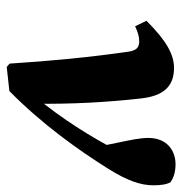

<svg xmlns="http://www.w3.org/2000/svg" viewBox="-5 -538 552 582"><g transform="rotate(90 271.0 -247.0)"><path d="M172.8 0 182.9 8.6 256 0.6C356.7 -98.4 436.5 -211.1 492.5 -300.6C528.5 -358.2 541.7 -398.8 541.7 -435.7C541.7 -456.3 539.7 -474.7 532.4 -487.9C522.1 -495.1 504.7 -503.1 477.8 -503.1C436.4 -503.1 398.1 -477.1 398.1 -420.6C398.1 -395.4 404.4 -367.4 410.1 -339.3L428.5 -249.1L462.2 -372.9C456.2 -361.1 449.7 -350.4 442.6 -337.2C391.7 -240.9 343.5 -163.7 272.2 -76.2L294.4 -78.9C295.9 -189.2 289.8 -297.6 278.4 -398.6C270.8 -465.9 242.5 -498.5 186.2 -498.5C144.4 -498.5 102.2 -474.4 43 -415L59.6 -380.6C76.8 -388.5 90.3 -393 104.7 -393C123.6 -393 133.6 -385.5 137.1 -357.3C153.3 -243.4 164.6 -129 172.8 0Z"/></g></svg>

Font: Source Serif Variable
Style: Italic
Weight: 389
Italic angle: -12°
Designer: Frank Grießhammer
Foundry: Adobe Systems Incorporated
Version: Version 3.001;hotconv 1.0.111;makeotfexe 2.5.65597